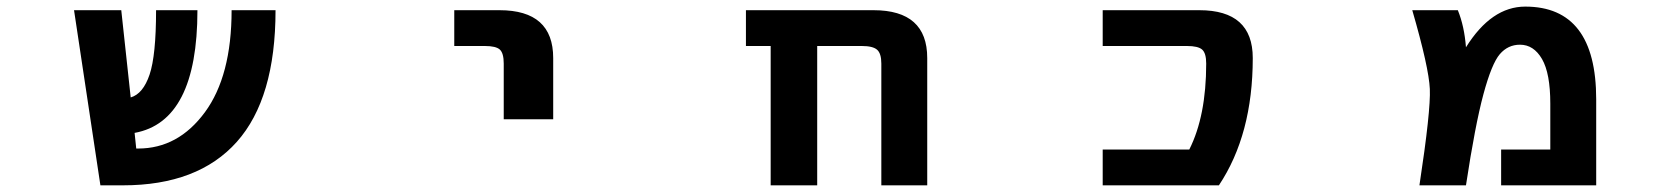

<svg xmlns="http://www.w3.org/2000/svg" viewBox="-20 -554 5040 576"><path d="M281.2 2 202.1 -523.4H343.8L372.1 -261.7Q409.2 -272.5 428.7 -330.1Q448.2 -387.7 448.2 -523.4H572.3Q572.3 -189.5 383.8 -155.3L388.7 -108.4H394.5Q514.6 -108.4 594.7 -217.3Q674.8 -326.2 674.8 -523.4H806.6Q806.6 -258.8 690.4 -128.4Q574.2 2 348.6 2Z M1342.8 -416V-523.4H1478.5Q1639.6 -523.4 1639.6 -379.9V-196.3H1491.2V-363.3Q1491.2 -394.5 1479.5 -405.3Q1467.8 -416 1434.6 -416Z M2624 -363.3Q2624 -393.6 2611.3 -404.8Q2598.6 -416 2565.4 -416H2431.6V2H2292V-416H2217.8V-523.4H2600.6Q2761.7 -523.4 2761.7 -379.9V2H2624Z M3578.1 -523.4Q3738.3 -523.4 3738.3 -379.9Q3738.3 -150.4 3636.7 2H3288.1V-105.5H3547.9Q3598.6 -206.1 3598.6 -363.3Q3598.6 -394.5 3586.4 -405.3Q3574.2 -416 3541 -416H3288.1V-523.4Z M4377.9 -412.1Q4454.1 -534.2 4555.7 -534.2Q4768.6 -534.2 4768.6 -255.9V2H4483.4V-105.5H4630.9V-243.2Q4630.9 -334 4606 -377Q4581.1 -419.9 4540 -419.9Q4503.9 -419.9 4479.5 -391.6Q4455.1 -363.3 4430.2 -271Q4405.3 -178.7 4377.9 2H4238.3Q4272.5 -222.7 4269.5 -287.1Q4266.6 -351.6 4216.8 -523.4H4353.5Q4373 -475.6 4377.9 -412.1Z"/></svg>

Font: GenEi Gothic M Regular
Style: Bold
Weight: 700
Designer: o_tamon (Modified); [Source Han Sans]
Ryoko NISHIZUKA  (kana & ideographs); Paul D. Hunt (Latin, Greek & Cyrillic); Wenl
Version: Version 1.1a;Original Version 1.004